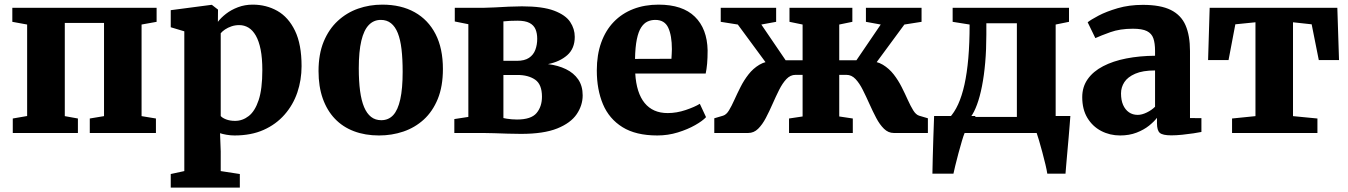

<svg xmlns="http://www.w3.org/2000/svg" viewBox="-20 -588 5960 849"><path d="M36.5 0V-64L100 -75V-479.5L34.5 -491.5V-553.5H672.5V-491.5L606 -479.5V-74.5L669.5 -64V0H377V-64L440 -74.5V-486.5H266.5V-74.5L324.5 -64V0Z M735 241.5V181.5L795 168.5V-449.5L735 -467.5V-543L914 -566.5H917L944 -545.5L943.5 -491.5Q957 -509.5 979.5 -527Q1002 -544.5 1032.2 -556Q1062.5 -567.5 1097.5 -567.5Q1157.5 -567.5 1206.5 -539.8Q1255.5 -512 1284.5 -452Q1313.5 -392 1313.5 -295.5Q1313.5 -234.5 1294.8 -179.2Q1276 -124 1238.2 -81Q1200.5 -38 1145.5 -13.5Q1090.5 11 1017 11Q999.5 11 981.2 7.8Q963 4.5 953 1L956 81V168.5L1040.5 181.5V241.5ZM1019.5 -53.5Q1052.5 -53.5 1080 -75Q1107.5 -96.5 1123.8 -145.5Q1140 -194.5 1140 -278Q1140 -331 1132.5 -368.8Q1125 -406.5 1111.2 -430.5Q1097.5 -454.5 1078.8 -465.8Q1060 -477 1038 -477Q1019.5 -477 1003.5 -471.5Q987.5 -466 975.2 -457.8Q963 -449.5 956 -441V-75Q963 -66.5 980 -60Q997 -53.5 1019.5 -53.5Z M1388.5 -273.5Q1388.5 -348.5 1411.2 -403.8Q1434 -459 1473.5 -495.5Q1513 -532 1563.5 -549.8Q1614 -567.5 1670.5 -567.5Q1753.5 -567.5 1813.5 -534Q1873.5 -500.5 1906 -437.2Q1938.5 -374 1938.5 -283Q1938.5 -206 1915.8 -150.5Q1893 -95 1853.8 -59.2Q1814.5 -23.5 1763.5 -6.2Q1712.5 11 1656 11Q1594.5 11 1545 -7.8Q1495.5 -26.5 1460.8 -63Q1426 -99.5 1407.2 -152.5Q1388.5 -205.5 1388.5 -273.5ZM1666 -56.5Q1698 -56.5 1718.8 -79Q1739.5 -101.5 1750 -149Q1760.5 -196.5 1760.5 -270.5Q1760.5 -327 1755.5 -370Q1750.5 -413 1739 -441.8Q1727.5 -470.5 1709 -485.2Q1690.5 -500 1664 -500Q1632.5 -500 1610.8 -477.5Q1589 -455 1577.8 -407.8Q1566.5 -360.5 1566.5 -286Q1566.5 -229 1572.2 -186Q1578 -143 1590 -114.5Q1602 -86 1620.8 -71.2Q1639.5 -56.5 1666 -56.5Z M2284 4Q2256 4 2225.2 3Q2194.5 2 2165.8 1Q2137 0 2115 0H1989V-61.5L2051 -71V-481L1991 -493V-553.5H2118.5Q2137 -553.5 2167 -555.2Q2197 -557 2229.8 -558.5Q2262.5 -560 2288 -560Q2379.5 -560 2430.2 -540.8Q2481 -521.5 2501.2 -491Q2521.5 -460.5 2521.5 -425Q2521.5 -373.5 2488.5 -344.2Q2455.5 -315 2403 -304.5Q2448 -299 2482.5 -282.2Q2517 -265.5 2536.8 -236.8Q2556.5 -208 2556.5 -166.5Q2556.5 -122 2530 -83Q2503.5 -44 2444 -20Q2384.5 4 2284 4ZM2266 -59.5Q2328.5 -59.5 2352.5 -88Q2376.5 -116.5 2376.5 -160.5Q2376.5 -215 2346.2 -235.8Q2316 -256.5 2268 -256.5H2206V-66Q2212 -64.5 2221.5 -63Q2231 -61.5 2242.8 -60.5Q2254.5 -59.5 2266 -59.5ZM2206 -319H2265Q2299.5 -319 2319.2 -332.2Q2339 -345.5 2347.2 -367.8Q2355.5 -390 2355.5 -416.5Q2355.5 -441 2347.8 -459Q2340 -477 2321 -486.8Q2302 -496.5 2268 -496.5Q2251.5 -496.5 2236 -495.8Q2220.5 -495 2206 -493.5Z M2886.5 11Q2791.5 11 2732.5 -25.8Q2673.5 -62.5 2646.2 -127.2Q2619 -192 2619 -276.5Q2619 -345.5 2638.5 -399.8Q2658 -454 2694 -491.2Q2730 -528.5 2780.2 -548Q2830.5 -567.5 2892 -567.5Q2998 -567.5 3052.5 -514.2Q3107 -461 3109 -365.5Q3109 -331.5 3106.8 -306.5Q3104.5 -281.5 3100.5 -263H2789Q2791.5 -220 2802 -187.2Q2812.5 -154.5 2830.5 -132.5Q2848.5 -110.5 2874 -99.2Q2899.5 -88 2932.5 -88Q2972 -88 3012 -101.5Q3052 -115 3074.5 -129L3102 -70Q3087 -53.5 3054 -34.8Q3021 -16 2977.5 -2.5Q2934 11 2886.5 11ZM2788 -327.5 2949 -328Q2949.5 -339 2950.2 -349.5Q2951 -360 2951 -370.5Q2951 -430.5 2935 -465.2Q2919 -500 2877.5 -500Q2858.5 -500 2842.8 -492.5Q2827 -485 2815 -466.5Q2803 -448 2796 -414.2Q2789 -380.5 2788 -327.5Z M3138.5 0V-65L3177.5 -76.5Q3192 -81 3203.5 -100Q3215 -119 3227.2 -146.2Q3239.5 -173.5 3254.5 -203.2Q3269.5 -233 3289.8 -259Q3310 -285 3338 -301.8Q3366 -318.5 3404 -318.5L3411.5 -250L3242.5 -479.5L3167 -491.5V-553.5H3412V-491.5L3346.5 -479.5L3454 -321.5H3529V-479.5L3471 -491.5V-553.5H3749V-491.5L3691 -479.5V-321.5H3767L3874.5 -479.5L3809 -491.5V-553.5H4055V-491.5L3979 -479.5L3810 -250L3817.5 -318.5Q3856 -318.5 3883.8 -301.8Q3911.5 -285 3931.8 -259Q3952 -233 3967 -203.2Q3982 -173.5 3994.2 -146.2Q4006.5 -119 4018.2 -100Q4030 -81 4044 -76.5L4083 -65V0H3932Q3908 0 3889 -18.5Q3870 -37 3854.5 -66.5Q3839 -96 3824.5 -128.5Q3810 -161 3795.2 -190.5Q3780.5 -220 3763 -238.5Q3745.5 -257 3723 -257H3691V-73L3751 -64V0H3469V-64L3529 -73V-257H3497.5Q3475 -257 3457.5 -238.5Q3440 -220 3425.2 -190.5Q3410.5 -161 3396.2 -128.5Q3382 -96 3366.5 -66.5Q3351 -37 3332.2 -18.5Q3313.5 0 3288.5 0Z M4151.5 0V-66L4177.5 -66.5Q4200 -90 4216.8 -126.8Q4233.5 -163.5 4244.8 -214.2Q4256 -265 4261.8 -331.2Q4267.5 -397.5 4267.5 -479.5L4192.5 -491.5V-553.5H4707V-491.5L4648 -479.5V0ZM4272.5 -71H4476.5V-485H4341.5V-435Q4341.5 -369 4336.5 -311.5Q4331.5 -254 4322.2 -207Q4313 -160 4300.2 -125.5Q4287.5 -91 4272.5 -71ZM4103 180Q4103.5 152.5 4104.5 109.8Q4105.5 67 4107.2 18.5Q4109 -30 4110.5 -75H4294L4245.5 0Q4241 10 4233.5 35.2Q4226 60.5 4218 90.2Q4210 120 4204 145Q4198 170 4196 180ZM4611 180Q4609 165.5 4602.8 139.2Q4596.5 113 4588.8 84.2Q4581 55.5 4574.2 32.2Q4567.5 9 4564 0L4529.5 -75H4713Q4712 -62 4710 -36Q4708 -10 4705.2 22.2Q4702.5 54.5 4699.5 86.2Q4696.5 118 4694.5 143.5Q4692.5 169 4691.5 180Z M4933 11Q4887.5 11 4849.2 -9Q4811 -29 4788.2 -66.8Q4765.5 -104.5 4765.5 -158.5Q4765.5 -204 4789.8 -238.2Q4814 -272.5 4857.8 -295.2Q4901.5 -318 4960.2 -329.5Q5019 -341 5087.5 -341.5V-363Q5087.5 -397 5080 -418.5Q5072.5 -440 5051.5 -450.5Q5030.5 -461 4989.5 -461Q4932.5 -461 4890 -445.8Q4847.5 -430.5 4823.5 -419.5L4789.5 -489.5Q4803 -500.5 4837.5 -518.8Q4872 -537 4922.5 -551.8Q4973 -566.5 5033.5 -566.5Q5112 -566.5 5157.5 -543.8Q5203 -521 5222.5 -475.8Q5242 -430.5 5242 -362.5V-66L5292.5 -65.5V-4.5Q5281 -2 5257.8 1.5Q5234.5 5 5207.8 7.8Q5181 10.5 5159.5 10.5Q5121 10.5 5108.5 -0.5Q5096 -11.5 5096 -43V-67Q5083.5 -50.5 5060.8 -32.2Q5038 -14 5005.8 -1.5Q4973.5 11 4933 11ZM5011 -80Q5029 -80 5050.8 -90.5Q5072.5 -101 5087.5 -116V-276.5Q5033 -276.5 4999.8 -262Q4966.5 -247.5 4951.8 -224.8Q4937 -202 4937 -175Q4937 -145 4946.2 -124Q4955.5 -103 4972 -91.5Q4988.5 -80 5011 -80Z M5428 0V-64L5531.5 -74.5V-489.5L5442.5 -480.5L5412.5 -322.5H5322L5329 -553.5H5893.5L5901 -322.5H5811.5L5780 -480.5L5697.5 -489.5V-74.5L5805.5 -64V0Z"/></svg>

Font: Merriweather 24pt Black
Style: Regular
Weight: 900
Designer: Eben Sorkin
Foundry: Eben Sorkin
Version: Version 2.100